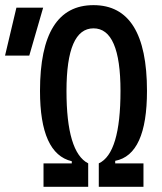

<svg xmlns="http://www.w3.org/2000/svg" viewBox="-20 -723 626 743"><path d="M148.4 0V-90.8H257.8V-99.1Q134.8 -127.9 134.8 -371.1Q134.8 -703.1 341.8 -703.1Q548.8 -703.1 548.8 -371.1Q548.8 -124 425.8 -100.6V-90.8H535.2V0H362.3V-90.8Q446.3 -129.4 446.3 -371.1Q446.3 -613.3 341.8 -613.3Q237.3 -613.3 237.3 -371.1Q237.3 -133.8 321.3 -90.8V0ZM-0.5 -507.8 43.5 -693.4H147L93.3 -507.8Z"/></svg>

Font: CaskaydiaMono NF
Style: Regular
Weight: 400
Designer: Aaron Bell
Foundry: Saja Typeworks
Version: Version 2111.001; ttfautohint (v1.8.4);Nerd Fonts 3.1.1